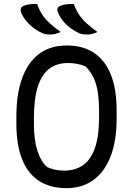

<svg xmlns="http://www.w3.org/2000/svg" viewBox="-20 -956 690 996"><path d="M173 -935Q182 -907 198 -882Q214 -857 238.5 -835Q263 -813 295 -790Q285 -786 276.5 -783Q268 -780 259 -778.5Q250 -777 240 -777Q226 -777 213.5 -779.5Q201 -782 187 -790Q170 -799 155.5 -810Q141 -821 128 -834Q115 -847 105.5 -861.5Q96 -876 90 -890Q86 -902 88 -911Q90 -920 101 -925Q111 -929 121.5 -931.5Q132 -934 145 -935Q158 -936 173 -935ZM363 -935Q373 -907 389 -882Q405 -857 429.5 -835Q454 -813 485 -790Q476 -786 467.5 -783Q459 -780 450 -778.5Q441 -777 431 -777Q417 -777 404.5 -779.5Q392 -782 378 -790Q361 -799 346 -810Q331 -821 318.5 -834Q306 -847 296.5 -861.5Q287 -876 281 -890Q276 -902 278 -911Q280 -920 292 -925Q301 -929 312 -931.5Q323 -934 335.5 -935Q348 -936 363 -935ZM327 -720Q410 -720 467.5 -682Q525 -644 555 -569Q585 -494 585 -382V-342Q585 -224 553 -143Q521 -62 463 -21Q405 20 325 20Q239 20 181 -18.5Q123 -57 94 -131.5Q65 -206 65 -314V-354Q65 -466 94 -548Q123 -630 181 -675Q239 -720 327 -720ZM156 -312Q156 -228 174.5 -172.5Q193 -117 225 -89Q245 -80 266 -75.5Q287 -71 313 -71Q370 -71 410.5 -99Q451 -127 472.5 -188.5Q494 -250 494 -351V-368Q494 -431 487.5 -475.5Q481 -520 465.5 -553Q450 -586 423 -612Q400 -621 379 -625Q358 -629 332 -629Q274 -629 235 -599Q196 -569 176 -506Q156 -443 156 -344Z"/></svg>

Font: Code D Ace
Style: Regular
Weight: 400
Version: Version 1.085; ttfautohint (v1.8.4.7-5d5b);Nerd Fonts 3.0.2